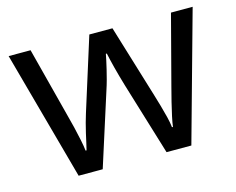

<svg xmlns="http://www.w3.org/2000/svg" viewBox="-80 -654 947 770"><g transform="rotate(-15 393.0 -269.0)"><path d="M431 -303Q425 -324 419 -344.5Q413 -365 408.5 -383.5Q404 -402 400 -418Q396 -434 394 -445H390Q388 -434 384.5 -418Q381 -402 376.5 -383Q372 -364 366.5 -343.5Q361 -323 354 -302L258 -1H158L11 -537H102L176 -251Q184 -222 191 -192.5Q198 -163 203.5 -136.5Q209 -110 211 -91H215Q218 -103 222 -121Q226 -139 230.5 -159Q235 -179 240.5 -199Q246 -219 251 -235L346 -537H442L534 -235Q541 -212 548.5 -186Q556 -160 562 -135.5Q568 -111 570 -92H574Q576 -109 581.5 -134.5Q587 -160 594.5 -190.5Q602 -221 610 -251L685 -537H775L626 -1H523Z"/></g></svg>

Font: telugu115
Style: Regular
Weight: 400
Designer: Jelle Bosma - Monotype Design Team
Foundry: Monotype Imaging Inc.
Version: Version 2.003